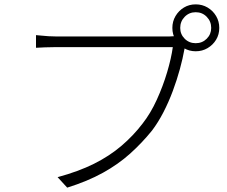

<svg xmlns="http://www.w3.org/2000/svg" viewBox="-20 -837 1040 880"><path d="M806 -709Q806 -680 826.5 -659.5Q847 -639 877 -639Q907 -639 927.5 -659.5Q948 -680 948 -709Q948 -739 927.5 -760Q907 -781 877 -781Q847 -781 826.5 -760Q806 -739 806 -709ZM770 -709Q770 -739 784.5 -763.5Q799 -788 823 -802.5Q847 -817 877 -817Q907 -817 931.5 -802.5Q956 -788 970.5 -763.5Q985 -739 985 -709Q985 -679 970.5 -655Q956 -631 931.5 -616.5Q907 -602 877 -602Q847 -602 823 -616.5Q799 -631 784.5 -655Q770 -679 770 -709ZM836 -649Q832 -641 830 -633Q828 -625 825 -610Q818 -570 804.5 -520.5Q791 -471 772 -420Q753 -369 729 -322.5Q705 -276 677 -239Q631 -182 576.5 -133Q522 -84 451.5 -45Q381 -6 288 23L244 -25Q340 -51 411 -86.5Q482 -122 536.5 -168.5Q591 -215 633 -270Q670 -317 698.5 -379.5Q727 -442 746 -506Q765 -570 772 -621Q758 -621 716.5 -621Q675 -621 618 -621Q561 -621 499 -621Q437 -621 381 -621Q325 -621 285 -621Q245 -621 233 -621Q207 -621 186 -620Q165 -619 145 -618V-676Q159 -675 173 -673.5Q187 -672 202.5 -671Q218 -670 234 -670Q244 -670 275 -670Q306 -670 351 -670Q396 -670 447.5 -670Q499 -670 550.5 -670Q602 -670 646 -670Q690 -670 720 -670Q750 -670 758 -670Q768 -670 777.5 -671Q787 -672 798 -674Z"/></svg>

Font: Noto Sans SC Thin Light
Style: Regular
Weight: 300
Version: Version 2.004-H2;hotconv 1.0.118;makeotfexe 2.5.65603